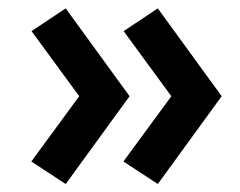

<svg xmlns="http://www.w3.org/2000/svg" viewBox="-20 -492 586 469"><path d="M365.5 -42.5 281.5 -97.5 398.5 -257 282 -416 365.5 -471.5 521.5 -257ZM140.5 -42.5 56.5 -97.5 173.5 -257 57 -416 140.5 -471.5 296.5 -257Z"/></svg>

Font: Geologica Roman Medium
Style: Regular
Weight: 500
Designer: Sindre Bremnes, Frode Helland
Foundry: Monokrom Skriftforlag AS
Version: Version 1.010;gftools[0.9.28]